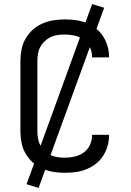

<svg xmlns="http://www.w3.org/2000/svg" viewBox="-20 -838 640 940"><path d="M297 8Q269 8 241 3.5Q213 -1 187 -12.5Q161 -24 140 -43Q119 -62 105 -86.5Q91 -111 85.5 -139Q80 -167 80 -195V-540Q80 -568 85.5 -596Q91 -624 105 -648.5Q119 -673 140 -692Q161 -711 187 -722.5Q213 -734 241 -738.5Q269 -743 297 -743Q324 -743 350.5 -739.5Q377 -736 402 -726Q427 -716 448.5 -699.5Q470 -683 484.5 -660.5Q499 -638 506.5 -612Q514 -586 514 -560Q514 -559 514 -558Q514 -557 514 -557H431Q431 -557 431 -557.5Q431 -558 431 -558Q431 -583 420.5 -606Q410 -629 390 -643.5Q370 -658 346 -663.5Q322 -669 297 -669Q280 -669 262 -666.5Q244 -664 228 -656.5Q212 -649 199 -636.5Q186 -624 177.5 -608.5Q169 -593 166 -575.5Q163 -558 163 -540V-195Q163 -177 166 -159.5Q169 -142 177.5 -126.5Q186 -111 199 -98.5Q212 -86 228 -78.5Q244 -71 262 -68.5Q280 -66 297 -66Q322 -66 346 -71.5Q370 -77 390 -91.5Q410 -106 420.5 -129Q431 -152 431 -177Q431 -177 431 -177.5Q431 -178 431 -178H514Q514 -178 514 -177Q514 -176 514 -175Q514 -149 506.5 -123Q499 -97 484.5 -74.5Q470 -52 448.5 -35.5Q427 -19 402 -9Q377 1 350.5 4.5Q324 8 297 8ZM169 82 110 64 431 -818 490 -800Z"/></svg>

Font: Iosevka Curly Extended
Style: Regular
Weight: 400
Width: 7
Monospace: yes
Designer: Belleve Invis
Foundry: Belleve Invis
Version: Version 11.1.0; ttfautohint (v1.8.3)